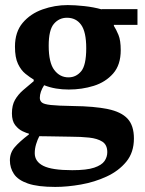

<svg xmlns="http://www.w3.org/2000/svg" viewBox="-20 -502 570 757"><path d="M198 235Q129 235 90 221.5Q51 208 35 184Q19 160 19 130Q19 101 37.5 79Q56 57 94 28V25Q85 23 69 15.5Q53 8 40 -8.5Q27 -25 27 -55Q27 -87 39 -108Q51 -129 70.5 -146Q90 -163 113 -182V-188Q98 -197 80.5 -211Q63 -225 51 -250Q39 -275 39 -318Q39 -376 69.5 -412Q100 -448 148 -465Q196 -482 247 -482Q275 -482 312 -478Q349 -474 381 -465V-466H522V-404H429V-400Q438 -386 447 -364.5Q456 -343 456 -304Q456 -246 426 -212Q396 -178 349.5 -163.5Q303 -149 251 -149Q225 -149 201 -153Q177 -157 154 -166Q137 -140 137 -116Q137 -105 145 -98Q153 -91 180.5 -88Q208 -85 268 -84Q352 -83 405 -72Q458 -61 483 -34Q508 -7 508 44Q508 99 478 135.5Q448 172 400.5 194Q353 216 299 225.5Q245 235 198 235ZM135 35Q128 48 122.5 66Q117 84 117 102Q117 135 151 152Q185 169 265 169Q322 169 351.5 159Q381 149 392 133Q403 117 403 98Q403 69 383.5 56.5Q364 44 331.5 40.5Q299 37 260 37Q200 36 173 35.5Q146 35 135 35ZM250 -197Q280 -197 300 -221Q320 -245 320 -312Q320 -376 300 -404Q280 -432 244 -432Q213 -432 192.5 -408Q172 -384 172 -322Q172 -255 194 -226Q216 -197 250 -197Z"/></svg>

Font: STIX Two Text
Style: Bold
Weight: 700
Designer: Ross Mills, John Hudson & Paul Hanslow, Tiro Typeworks Ltd; with prior portions MicroPress Inc., and Coen Hoffman.
Foundry: Tiro Typeworks Ltd
Version: Version 2.13 b171